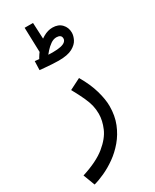

<svg xmlns="http://www.w3.org/2000/svg" viewBox="-269 -801 880 1092"><g transform="rotate(-30 171.0 -255.5)"><path d="M4 230 -25 154Q76 122 130.5 77.5Q185 33 205.5 -15Q226 -63 226 -107Q226 -135 220 -161Q214 -187 199 -220Q184 -253 157 -302L230 -339Q268 -274 284.5 -216Q301 -158 301 -114Q301 -51 280.5 0Q260 51 226.5 90.5Q193 130 153.5 158Q114 186 74.5 204Q35 222 4 230ZM180 -482Q162 -482 137.5 -483.5Q113 -485 91 -487Q69 -489 58 -490L60 -548Q80 -546 112.5 -543Q145 -540 173 -540Q206 -540 226.5 -544.5Q247 -549 256.5 -558Q266 -567 266 -578Q266 -592 257 -598Q248 -604 234 -604Q214 -604 195 -590.5Q176 -577 161.5 -560.5Q147 -544 140 -534L84 -538Q101 -571 126 -599.5Q151 -628 181 -645.5Q211 -663 242 -663Q280 -663 302 -640Q324 -617 324 -583Q324 -563 312.5 -539.5Q301 -516 270 -499Q239 -482 180 -482ZM111 -548 105 -741H160L168 -574Z"/></g></svg>

Font: Farlight84_Sys_V01
Style: Regular
Weight: 400
Designer: Ryoko NISHIZUKA  (kana, bopomofo & ideographs); Paul D. Hunt (Latin, Greek & Cyrillic); Sandoll Communications , Soo-you
Foundry: Adobe
Version: Version 2.004;October 29, 2024;FontCreator 14.0.0.2814 64-bi